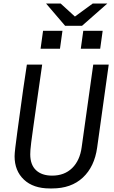

<svg xmlns="http://www.w3.org/2000/svg" viewBox="-20 -1049 640 1079"><path d="M260 10Q167 10 114.5 -39.5Q62 -89 62 -171Q62 -185 66 -219.5Q70 -254 77 -305Q84 -356 92.5 -418Q101 -480 110.5 -548.5Q120 -617 131 -686H217Q198 -555 186 -469Q174 -383 166.5 -330.5Q159 -278 155.5 -249.5Q152 -221 151 -207Q150 -193 150 -182Q150 -123 182.5 -92.5Q215 -62 273 -62Q342 -62 385.5 -104.5Q429 -147 439 -222L504 -686H591L526 -220Q511 -112 445.5 -51Q380 10 273 10ZM346 -904 239 -1029H321L401 -956L501 -1029H583L441 -904ZM208 -775 222 -876H331L317 -775ZM434 -775 448 -876H557L543 -775Z"/></svg>

Font: Chivo Mono Medium Light
Style: Italic
Weight: 300
Italic angle: -8.05°
Monospace: yes
Version: Version 1.008